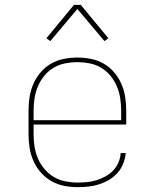

<svg xmlns="http://www.w3.org/2000/svg" viewBox="-20 -766 640 794"><path d="M301 8Q273 8 245 2.5Q217 -3 192.5 -17Q168 -31 149 -52.5Q130 -74 118.5 -100Q107 -126 102.5 -154Q98 -182 98 -210V-310Q98 -338 102.5 -366Q107 -394 118.5 -420Q130 -446 148.5 -467.5Q167 -489 191.5 -503Q216 -517 244 -522.5Q272 -528 300 -528Q328 -528 356 -522.5Q384 -517 408.5 -503Q433 -489 451.5 -467.5Q470 -446 481.5 -420Q493 -394 497.5 -366Q502 -338 502 -310V-251H119V-210Q119 -184 123 -159Q127 -134 137 -110.5Q147 -87 164 -67Q181 -47 203 -34Q225 -21 250.5 -16Q276 -11 301 -11Q321 -11 341 -13Q361 -15 380 -21Q399 -27 417 -37Q435 -47 448.5 -61.5Q462 -76 470 -94.5Q478 -113 479 -133H500Q498 -111 489.5 -89.5Q481 -68 466 -51Q451 -34 431.5 -22.5Q412 -11 390.5 -4Q369 3 346.5 5.5Q324 8 301 8ZM119 -269H481V-310Q481 -335 477 -360.5Q473 -386 463 -409.5Q453 -433 436.5 -453Q420 -473 398 -486Q376 -499 350.5 -504Q325 -509 300 -509Q275 -509 249.5 -504Q224 -499 202 -486Q180 -473 163.5 -453Q147 -433 137 -409.5Q127 -386 123 -360.5Q119 -335 119 -310ZM188 -596 172 -608 286 -746H314L371 -677L428 -608L412 -596L300 -729Z"/></svg>

Font: Iosevka Etoile Thin
Style: Regular
Weight: 100
Designer: Belleve Invis
Foundry: Belleve Invis
Version: Version 22.1.2; ttfautohint (v1.8.4)